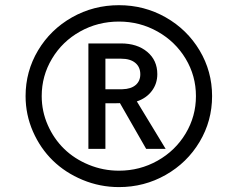

<svg xmlns="http://www.w3.org/2000/svg" viewBox="-20 -723 888 755"><path d="M447.8 12.7Q373 12.7 304.9 -15.6Q236.8 -43.9 187.7 -91.8Q138.7 -139.6 109.6 -205.8Q80.6 -272 80.6 -345.2Q80.6 -442.4 129.6 -524.7Q178.7 -606.9 263.2 -654.8Q347.7 -702.6 447.8 -702.6Q547.4 -702.6 631.6 -654.8Q715.8 -606.9 764.9 -524.7Q814 -442.4 814 -345.2Q814 -247.6 764.9 -165.3Q715.8 -83 631.6 -35.2Q547.4 12.7 447.8 12.7ZM447.8 -51.8Q529.8 -51.8 599.6 -91.1Q669.4 -130.4 710 -198Q750.5 -265.6 750.5 -345.2Q750.5 -424.8 710 -492.2Q669.4 -559.6 599.6 -598.9Q529.8 -638.2 447.8 -638.2Q364.7 -638.2 294.9 -599.1Q225.1 -560.1 184.6 -492.4Q144 -424.8 144 -345.2Q144 -285.2 168 -231Q191.9 -176.8 232.4 -137.5Q272.9 -98.1 329.3 -75Q385.7 -51.8 447.8 -51.8ZM327.6 -137.7V-552.2H455.6Q519.5 -552.2 559.1 -519Q598.6 -485.8 598.6 -431.6Q598.6 -394 577.1 -365.5Q555.7 -336.9 518.1 -324.2L631.3 -137.7H554.7L451.7 -317.4Q448.2 -317.4 440.4 -317.1Q432.6 -316.9 429.2 -316.9H394.5V-137.7ZM394.5 -372.1H461.4Q495.1 -373 513.4 -388.7Q531.7 -404.3 531.7 -430.7Q531.7 -459.5 512 -475.8Q492.2 -492.2 456.5 -492.2H394.5Z"/></svg>

Font: HK Grotesk SmBold Legacy Italic
Style: Regular
Weight: 600
Italic angle: -13°
Designer: Alfredo Marco Pradil
Foundry: Hanken Design Co.
Version: Version 2.022;PS 002.022;hotconv 1.0.88;makeotf.lib2.5.64775